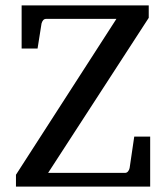

<svg xmlns="http://www.w3.org/2000/svg" viewBox="-20 -691 615 711"><path d="M39.1 0V-43.9L411.1 -621.1H150.9Q144 -621.1 139.9 -616.2Q135.7 -611.3 133.8 -604L119.1 -511.2H60.1V-670.9H530.8V-625L158.2 -50.8H442.9Q449.7 -50.8 454.1 -56.2Q458.5 -61.5 460 -68.8L477.1 -185.1H536.1V0Z"/></svg>

Font: Charis SIL Phon
Style: Regular
Weight: 400
Foundry: SIL International
Version: Version 5.000